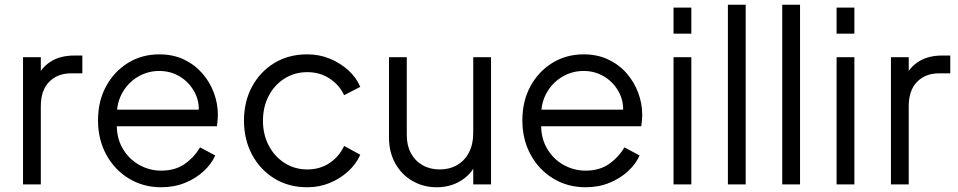

<svg xmlns="http://www.w3.org/2000/svg" viewBox="-20 -777 4035 809"><path d="M77 0V-536H152V-448L142 -461Q161 -499 199.5 -521Q238 -543 293 -543H327V-468H280Q222 -468 187 -432Q152 -396 152 -330V0Z M393 -270Q393 -351 427 -413.5Q461 -476 519.5 -512Q578 -548 651 -548Q709 -548 754.5 -526.5Q800 -505 832 -468.5Q864 -432 881 -386.5Q898 -341 898 -293Q898 -283 897 -270.5Q896 -258 894 -245H441V-315H851L815 -285Q824 -340 802.5 -383.5Q781 -427 741 -452.5Q701 -478 651 -478Q601 -478 558.5 -452Q516 -426 492 -379.5Q468 -333 473 -269Q468 -205 493.5 -157.5Q519 -110 563.5 -84Q608 -58 659 -58Q718 -58 758 -86Q798 -114 823 -156L887 -122Q871 -86 838 -55.5Q805 -25 759.5 -6.5Q714 12 659 12Q584 12 523.5 -24.5Q463 -61 428 -125Q393 -189 393 -270Z M1008 -269Q1008 -349 1042 -412Q1076 -475 1136 -511.5Q1196 -548 1275 -548Q1325 -548 1369 -530Q1413 -512 1447 -481.5Q1481 -451 1498 -411L1430 -376Q1410 -419 1369 -446Q1328 -473 1275 -473Q1222 -473 1179.5 -446.5Q1137 -420 1112.5 -373.5Q1088 -327 1088 -268Q1088 -210 1112.5 -163.5Q1137 -117 1179.5 -90Q1222 -63 1275 -63Q1328 -63 1368.5 -90Q1409 -117 1430 -162L1498 -125Q1481 -86 1447 -55Q1413 -24 1369 -6Q1325 12 1275 12Q1196 12 1136 -25Q1076 -62 1042 -125.5Q1008 -189 1008 -269Z M1619 -198V-536H1694V-207Q1694 -164 1711.5 -131.5Q1729 -99 1760.5 -81Q1792 -63 1833 -63Q1874 -63 1906 -81.5Q1938 -100 1956 -134.5Q1974 -169 1974 -217V-536H2049V0H1974V-104L1991 -100Q1972 -48 1926 -18Q1880 12 1820 12Q1764 12 1718 -14.5Q1672 -41 1645.5 -88.5Q1619 -136 1619 -198Z M2181 -270Q2181 -351 2215 -413.5Q2249 -476 2307.5 -512Q2366 -548 2439 -548Q2497 -548 2542.5 -526.5Q2588 -505 2620 -468.5Q2652 -432 2669 -386.5Q2686 -341 2686 -293Q2686 -283 2685 -270.5Q2684 -258 2682 -245H2229V-315H2639L2603 -285Q2612 -340 2590.5 -383.5Q2569 -427 2529 -452.5Q2489 -478 2439 -478Q2389 -478 2346.5 -452Q2304 -426 2280 -379.5Q2256 -333 2261 -269Q2256 -205 2281.5 -157.5Q2307 -110 2351.5 -84Q2396 -58 2447 -58Q2506 -58 2546 -86Q2586 -114 2611 -156L2675 -122Q2659 -86 2626 -55.5Q2593 -25 2547.5 -6.5Q2502 12 2447 12Q2372 12 2311.5 -24.5Q2251 -61 2216 -125Q2181 -189 2181 -270Z M2818 0V-536H2893V0ZM2818 -745H2893V-635H2818Z M3047 0V-757H3122V0Z M3276 0V-757H3351V0Z M3505 0V-536H3580V0ZM3505 -745H3580V-635H3505Z M3734 0V-536H3809V-448L3799 -461Q3818 -499 3856.5 -521Q3895 -543 3950 -543H3984V-468H3937Q3879 -468 3844 -432Q3809 -396 3809 -330V0Z"/></svg>

Font: Kosmopol Plus Jakarta Sans
Style: Regular
Weight: 400
Designer: Gumpita Rahayu
Foundry: Tokotype
Version: Version 2.006